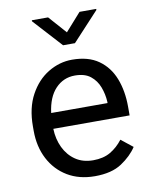

<svg xmlns="http://www.w3.org/2000/svg" viewBox="-85 -813 700 886"><g transform="rotate(-10 265.0 -370.5)"><path d="M288.1 9.8Q214.4 9.8 159.9 -22.9Q105.5 -55.7 75.4 -113.5Q45.4 -171.4 45.4 -245.6V-266.1Q45.4 -352.5 78.4 -413.3Q111.3 -474.1 164.3 -506.1Q217.3 -538.1 276.4 -538.1Q352.1 -538.1 400.1 -504.2Q448.2 -470.2 470.9 -411.9Q493.7 -353.5 493.7 -279.3V-238.8H136.2Q137.7 -190.4 156.7 -150.6Q175.8 -110.8 210.2 -87.4Q244.6 -64 293 -64Q340.8 -64 374 -83.5Q407.2 -103 432.1 -135.7L486.8 -92.3Q461.4 -53.2 414.1 -21.7Q366.7 9.8 288.1 9.8ZM276.4 -463.9Q222.7 -463.9 185.5 -424.8Q148.4 -385.7 139.2 -312.5H403.3V-319.3Q401.4 -354.5 388.9 -387.7Q376.5 -420.9 349.6 -442.4Q322.8 -463.9 276.4 -463.9ZM201.7 -749.5 275.4 -666.5 349.1 -749.5H427.2V-744.6L303.2 -610.8H247.6L125.5 -744.6V-749.5Z"/></g></svg>

Font: Vazirmatn UI
Style: Regular
Weight: 400
Designer: Saber Rastikerdar
Foundry: Saber Rastikerdar
Version: Version 33.003